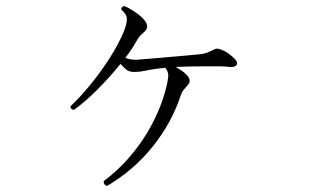

<svg xmlns="http://www.w3.org/2000/svg" viewBox="-20 -577 1040 631"><path d="M332 34Q326 33 323 28Q320 23 321 18Q395 -37 449.5 -118.5Q504 -200 527 -292Q532 -313 533 -327Q534 -341 523 -354Q487 -351 460 -345Q441 -341 424.5 -340.5Q408 -340 398 -346Q387 -354 376 -367Q343 -326 302 -284.5Q261 -243 223 -216Q210 -218 212 -228Q242 -256 276.5 -298Q311 -340 341 -387Q371 -434 388 -476Q397 -499 397 -514.5Q397 -530 379 -545Q377 -555 389 -557Q402 -552 421 -539.5Q440 -527 450 -516Q474 -491 456 -474Q446 -465 441 -460Q436 -455 428 -441Q415 -417 392 -387Q401 -383 411.5 -381.5Q422 -380 435 -381Q467 -384 506 -387Q545 -390 581 -393.5Q617 -397 640 -399Q653 -401 662 -404.5Q671 -408 681 -413Q689 -418 695.5 -417Q702 -416 709 -413Q722 -408 733 -399.5Q744 -391 751 -384Q763 -372 757.5 -363.5Q752 -355 734 -357Q721 -359 699.5 -359Q678 -359 660 -359Q656 -359 652.5 -359Q649 -359 646 -359Q623 -359 600.5 -358.5Q578 -358 557 -357Q566 -352 574.5 -346.5Q583 -341 588 -336Q614 -314 596 -296Q587 -286 582.5 -280.5Q578 -275 573 -261Q544 -173 482 -95.5Q420 -18 332 34Z"/></svg>

Font: Zen Old Mincho
Style: Regular
Weight: 400
Designer: Yoshimichi Ohira
Foundry: Positype
Version: Version 1.001